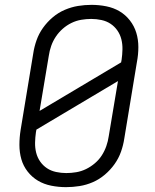

<svg xmlns="http://www.w3.org/2000/svg" viewBox="-20 -763 640 791"><path d="M252 8Q252 8 252 8Q252 8 252 8Q221 8 191 2Q161 -4 136.5 -18.5Q112 -33 94 -56Q76 -79 68 -107Q60 -135 60 -166Q60 -197 65 -228L117 -543Q121 -570 130.5 -597Q140 -624 157 -648Q174 -672 197 -691.5Q220 -711 247 -722.5Q274 -734 301.5 -738.5Q329 -743 357 -743Q357 -743 357 -743Q357 -743 357 -743Q388 -743 418 -737Q448 -731 472.5 -716.5Q497 -702 515 -679Q533 -656 541.5 -628Q550 -600 550 -569Q550 -538 544 -507L492 -192Q488 -165 478.5 -138Q469 -111 452 -87Q435 -63 412 -43.5Q389 -24 362.5 -12.5Q336 -1 308 3.5Q280 8 252 8ZM143 -306 479 -506 481 -517Q484 -538 484.5 -559.5Q485 -581 480 -601Q475 -621 463.5 -637.5Q452 -654 435.5 -665Q419 -676 398 -680.5Q377 -685 356 -685Q336 -685 315 -681.5Q294 -678 274.5 -668.5Q255 -659 238.5 -644.5Q222 -630 210 -612Q198 -594 191 -574Q184 -554 181 -533ZM253 -50Q273 -50 294 -53.5Q315 -57 334.5 -66.5Q354 -76 371 -90.5Q388 -105 399.5 -123Q411 -141 418 -161Q425 -181 428 -202L466 -429L130 -229L128 -218Q125 -197 124.5 -175.5Q124 -154 129 -134Q134 -114 145.5 -97.5Q157 -81 173.5 -70Q190 -59 211 -54.5Q232 -50 253 -50Z"/></svg>

Font: Iosevka SS04 Light Extended
Style: Italic
Weight: 300
Width: 7
Italic angle: -9°
Monospace: yes
Designer: Belleve Invis
Foundry: Belleve Invis
Version: Version 19.0.0; ttfautohint (v1.8.4)